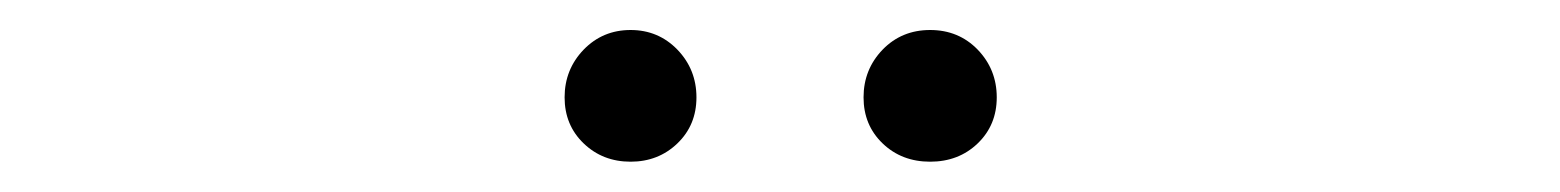

<svg xmlns="http://www.w3.org/2000/svg" viewBox="-20 -768 1040 128"><path d="M356.4 -703.1Q356.4 -721.7 369.1 -734.9Q381.8 -748 400.4 -748Q418.9 -748 431.6 -734.9Q444.3 -721.7 444.3 -703.1Q444.3 -684.6 431.6 -672.4Q418.9 -660.2 400.4 -660.2Q381.8 -660.2 369.1 -672.4Q356.4 -684.6 356.4 -703.1ZM555.7 -703.1Q555.7 -721.7 568.4 -734.9Q581.1 -748 600.1 -748Q619.1 -748 631.8 -734.9Q644.5 -721.7 644.5 -703.1Q644.5 -684.6 631.8 -672.4Q619.1 -660.2 600.1 -660.2Q581.1 -660.2 568.4 -672.4Q555.7 -684.6 555.7 -703.1Z"/></svg>

Font: Gen Jyuu Gothic L Monospace Light
Style: Regular
Weight: 300
Designer: [Source Han Sans]
Ryoko NISHIZUKA  (kana & ideographs); Paul D. Hunt (Latin, Greek & Cyrillic); Wenlong ZHANG  (bopomofo
Version: Version 1.002.20150607